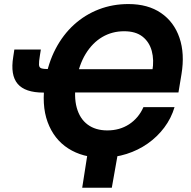

<svg xmlns="http://www.w3.org/2000/svg" viewBox="-20 -757 929 934"><path d="M478 9.8Q381.8 9.8 312.3 -34.7Q242.7 -79.1 211.7 -163.1Q180.7 -247.1 200.2 -364.7Q214.4 -450.7 250.5 -519.5Q286.6 -588.4 340.1 -637Q393.6 -685.5 460.7 -711.4Q527.8 -737.3 604.5 -737.3Q699.7 -737.3 763.2 -693.8Q826.7 -650.4 853 -573.2Q879.4 -496.1 862.8 -396L848.1 -307.1H295.9L314.5 -420.4H753.4L721.2 -413.1Q730 -465.3 718.3 -509Q706.5 -552.7 673.3 -578.9Q640.1 -605 584 -605Q525.4 -605 477.5 -576.9Q429.7 -548.8 396.7 -494.9Q363.8 -440.9 351.1 -363.8Q338.4 -287.1 353.3 -233.2Q368.2 -179.2 406.5 -150.9Q444.8 -122.6 502 -122.6Q532.2 -122.6 558.8 -130.1Q585.4 -137.7 607.9 -152.3Q630.4 -167 648.2 -188Q666 -209 677.7 -235.8H829.1Q813 -181.6 779.1 -136.5Q745.1 -91.3 698.5 -58.6Q651.9 -25.9 595.7 -8.1Q539.6 9.8 478 9.8ZM49.8 -516.1H178.7L174.3 -488.3Q168.9 -456.1 169.7 -441.9Q170.4 -427.7 182.1 -424.3Q193.8 -420.9 221.2 -420.9H248L229 -306.6H190.9Q102.1 -306.6 65.9 -349.1Q29.8 -391.6 44.4 -480.5ZM379.9 156.2 409.2 -31.2H557.1L523.9 156.2Z"/></svg>

Font: Inter 16pt
Style: Bold Italic
Weight: 700
Italic angle: -9.3988°
Version: Version 4.001;git-66647c0bb